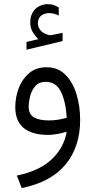

<svg xmlns="http://www.w3.org/2000/svg" viewBox="-20 -664 470 945"><path d="M168.9 -471.2Q152.3 -487.3 140.6 -507.1Q128.9 -526.9 128.9 -555.2Q128.9 -573.2 134 -587.6Q139.2 -602.1 147.9 -613.3Q160.2 -627.9 178 -635.7Q195.8 -643.6 214.4 -643.6Q232.9 -643.6 244.6 -639.2Q256.3 -634.8 269 -627.4L269.5 -587.4Q244.6 -599.6 221.2 -599.6Q211.9 -599.6 200.7 -596.4Q189.5 -593.3 180.7 -585.4Q174.3 -579.6 170.4 -570.6Q166.5 -561.5 166.5 -548.8Q166.5 -531.2 178.5 -515.9Q190.4 -500.5 215.3 -493.2Q217.3 -492.7 220.2 -491.7Q223.1 -490.7 227.1 -490.7Q230.5 -490.7 232.9 -491.2L288.1 -502.4V-461.9L110.4 -419.4V-457.5ZM308.1 -15.6Q290 -9.8 264.4 -4.9Q238.8 0 218.8 0Q55.2 0 55.2 -137.2Q55.2 -184.6 72 -229.5Q88.9 -274.4 123 -303.7Q157.2 -333 209 -333Q265.1 -333 301.8 -296.4Q338.4 -259.8 356.4 -200.7Q374.5 -141.6 374.5 -73.7Q374.5 58.6 302.7 145.5Q231 232.4 86.9 261.7L63 200.2Q172.9 177.7 233.9 120.6Q294.9 63.5 308.1 -15.6ZM308.6 -84.5Q303.2 -167 279.1 -214.1Q254.9 -261.2 205.1 -261.2Q171.4 -261.2 153.1 -239.5Q134.8 -217.8 127.9 -189Q121.1 -160.2 121.1 -139.6Q121.1 -101.6 147.2 -86.4Q173.3 -71.3 221.2 -71.3Q264.6 -71.3 308.6 -84.5Z"/></svg>

Font: Vazir Light FD
Style: Light-FD
Weight: 300
Designer: Saber Rastikerdar
Foundry: Saber Rastikerdar
Version: Version 30.1.0